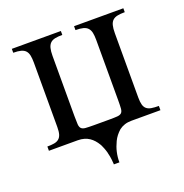

<svg xmlns="http://www.w3.org/2000/svg" viewBox="-110 -546 759 790"><g transform="rotate(-20 269.0 -151.0)"><path d="M386.7 0Q369.6 0 356.2 4.4Q342.8 8.8 332 17.1Q311.5 35.2 301 57.1Q290.5 79.1 286.1 98.6Q280.8 121.6 281.2 144H256.8V139.6Q256.3 134.3 255.1 121.6Q253.9 108.9 249.5 91.8Q249.5 90.8 249.3 90.3Q249 89.8 249 88.9Q247.6 84 246.1 79.3Q244.6 74.7 242.7 69.8L241.2 66.4Q240.7 64.5 238.8 60.5Q238.8 59.6 237.8 58.6Q236.8 55.7 235.4 53Q233.9 50.3 232.4 47.9Q226.6 38.1 218.8 29.3Q210.9 20.5 201.2 13.9Q191.4 7.3 179 3.7Q166.5 0 151.4 0H24.9V-18.6Q42.5 -18.6 54.9 -20.8Q67.4 -22.9 75.4 -29.5Q83.5 -36.1 87.2 -48.1Q90.8 -60.1 90.8 -80.1V-361.8Q90.8 -380.9 88.1 -393.8Q85.4 -406.7 78.1 -414.6Q70.8 -422.4 58.1 -425.8Q45.4 -429.2 24.9 -429.2V-446.3H239.7V-429.2Q220.7 -429.2 207.8 -426.5Q194.8 -423.8 187 -416.3Q179.2 -408.7 175.8 -395.5Q172.4 -382.3 172.4 -361.8V-98.1Q172.4 -74.7 173.3 -62Q174.3 -49.3 180.2 -43.5Q186 -37.6 198.7 -36.6Q211.4 -35.6 234.9 -35.6H301.3Q324.7 -35.6 337.4 -36.6Q350.1 -37.6 356 -43.5Q361.8 -49.3 362.8 -62Q363.8 -74.7 363.8 -98.1V-361.8Q363.8 -380.9 361.1 -393.6Q358.4 -406.2 351.1 -414.3Q343.8 -422.4 330.8 -425.8Q317.9 -429.2 297.4 -429.2V-446.3H513.2V-429.2Q494.1 -429.2 481 -426.5Q467.8 -423.8 460 -416.5Q452.1 -409.2 448.7 -396Q445.3 -382.8 445.3 -361.8V-80.1Q445.3 -60.5 448.7 -48.3Q452.1 -36.1 460.2 -29.5Q468.3 -22.9 481.2 -20.8Q494.1 -18.6 513.2 -18.6V0Z"/></g></svg>

Font: Doulos SIL Cyr
Style: Regular
Weight: 400
Designer: Walt Agee, Victor Gaultney, Peter Martin, Debbi Hosken, Becca Hirsbrunner
Foundry: SIL International
Version: Version 5.000